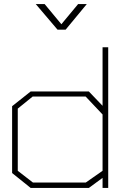

<svg xmlns="http://www.w3.org/2000/svg" viewBox="-20 -931 606 951"><path d="M488 0V-50L420 0H132L40 -74V-405L132 -478H420L488 -407V-697H516V0ZM488 -364 404 -453H142L68 -393V-85L143 -27H405L488 -85ZM201 -911 284 -811 367 -911H410L305 -784H265L157 -911Z"/></svg>

Font: Turret Road ExtraLight
Style: Regular
Weight: 275
Designer: Noponies
Foundry: Noponies
Version: Version 1.001; ttfautohint (v1.8)